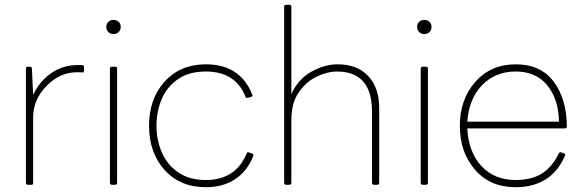

<svg xmlns="http://www.w3.org/2000/svg" viewBox="-20 -770 2421 800"><path d="M112 0H96Q89 0 88 -8V-484Q88 -492 96 -492H105Q113 -492 113 -484L118 -375Q146 -433 194.5 -466Q243 -499 304 -499Q319 -499 324.5 -498.5Q330 -498 330 -490V-476Q330 -468 324 -468Q323 -468 320.5 -468.5Q318 -469 301 -469Q230 -469 174 -412Q118 -355 118 -280V-8Q118 0 112 0Z M453 -628Q440 -628 431.5 -636.5Q423 -645 423 -658Q423 -671 431.5 -679Q440 -687 453 -687Q466 -687 474.5 -679Q483 -671 483 -658Q483 -645 474.5 -636.5Q466 -628 453 -628ZM460 0H446Q439 0 438 -8V-484Q438 -492 446 -492H460Q468 -492 468 -484V-8Q468 -1 460 0Z M838 10Q730 10 665.5 -62Q601 -134 601 -246Q601 -358 666 -430Q731 -502 838 -502Q981 -502 1031 -376L1032 -372Q1032 -368 1026 -366L1010 -362Q1004 -362 1003 -367Q961 -472 838 -472Q768 -472 722 -440.5Q676 -409 654 -357.5Q632 -306 632 -246Q632 -186 654.5 -134.5Q677 -83 723 -51.5Q769 -20 838 -20Q962 -20 1008 -131Q1010 -136 1014 -136L1031 -130Q1036 -128 1036 -123L1035 -119Q1009 -55 958.5 -22.5Q908 10 838 10Z M1552 0H1538Q1531 0 1530 -8V-305Q1530 -472 1384 -472Q1344 -472 1300 -451Q1256 -430 1225 -385.5Q1194 -341 1194 -270V-8Q1194 -1 1186 0H1172Q1165 0 1164 -8V-742Q1164 -750 1172 -750H1186Q1194 -750 1194 -742V-378Q1222 -440 1277 -471Q1332 -502 1387 -502Q1468 -502 1514 -453.5Q1560 -405 1560 -319V-8Q1560 -1 1552 0Z M1748 -628Q1735 -628 1726.5 -636.5Q1718 -645 1718 -658Q1718 -671 1726.5 -679Q1735 -687 1748 -687Q1761 -687 1769.5 -679Q1778 -671 1778 -658Q1778 -645 1769.5 -636.5Q1761 -628 1748 -628ZM1755 0H1741Q1734 0 1733 -8V-484Q1733 -492 1741 -492H1755Q1763 -492 1763 -484V-8Q1763 -1 1755 0Z M2128 10Q2022 10 1959 -63Q1896 -136 1896 -246Q1896 -356 1960.5 -429Q2025 -502 2129 -502Q2233 -502 2287 -430Q2341 -358 2342 -243Q2342 -236 2334 -235H1927Q1932 -136 1986 -78Q2040 -20 2128 -20Q2198 -20 2241 -49Q2284 -78 2308 -131Q2311 -136 2315 -136Q2316 -136 2320 -134.5Q2324 -133 2329.5 -131Q2335 -129 2335 -125L2334 -121Q2277 10 2128 10ZM2309 -263Q2308 -355 2261 -413.5Q2214 -472 2129 -472Q2044 -472 1989 -415.5Q1934 -359 1927 -263Z"/></svg>

Font: YamahaIndonesia935. App Thin
Style: Regular
Weight: 100
Designer: Dalton Maag Ltd
Foundry: Dalton Maag Ltd
Version: Version 1.002